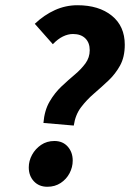

<svg xmlns="http://www.w3.org/2000/svg" viewBox="-20 -702 497 734"><path d="M146 -232Q150 -280 169.5 -313.5Q189 -347 215 -371.5Q241 -396 265.5 -416.5Q290 -437 306.5 -459.5Q323 -482 323 -510Q323 -539 306 -555.5Q289 -572 259 -572Q240 -572 220.5 -562.5Q201 -553 182 -533L113 -611Q149 -645 190 -663.5Q231 -682 276 -682Q358 -682 407.5 -642Q457 -602 457 -531Q457 -484 439 -451.5Q421 -419 394.5 -394Q368 -369 339.5 -344.5Q311 -320 289.5 -291.5Q268 -263 262 -222ZM161 12Q129 12 109.5 -9Q90 -30 90 -62Q90 -87 102.5 -110Q115 -133 137 -148Q159 -163 188 -163Q220 -163 239 -141.5Q258 -120 258 -88Q258 -63 246 -40Q234 -17 212 -2.5Q190 12 161 12Z"/></svg>

Font: Source Sans 3 ExtraLight
Style: Bold Italic
Weight: 700
Italic angle: -11°
Version: Version 3.052;hotconv 1.1.0;makeotfexe 2.6.0